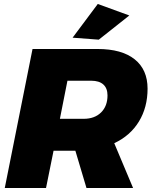

<svg xmlns="http://www.w3.org/2000/svg" viewBox="-20 -948 765 968"><path d="M556 -226 651 0H416L360 -188H250L212 0H4L144 -701H472Q594 -701 659 -649Q724 -597 724 -501Q724 -407 680.5 -335.5Q637 -264 556 -226ZM282 -349H402Q457 -349 489.5 -381Q522 -413 522 -467Q522 -503 501 -522Q480 -541 440 -541H320ZM473 -928 632 -870 478 -748 346 -758Z"/></svg>

Font: Gontserrat ExtraBold
Style: Italic
Weight: 800
Italic angle: -11.3°
Designer: Julieta Ulanovsky
Foundry: Julieta Ulanovsky
Version: Version 6.001